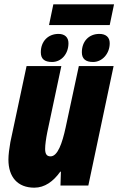

<svg xmlns="http://www.w3.org/2000/svg" viewBox="-20 -859 548 889"><path d="M207 -743H488L508 -839H227ZM221 -572C264 -572 297 -609 297 -659C297 -686 280 -702 251 -702C203 -702 169 -668 169 -617C169 -586 186 -572 221 -572ZM411 -572C453 -572 488 -610 488 -659C488 -687 470 -702 440 -702C392 -702 359 -668 359 -617C359 -587 376 -572 411 -572ZM139 10C187 10 227 -19 259 -64H262L260 0H389L506 -553H345L284 -269C268 -195 247 -135 214 -135C195 -135 189 -148 189 -170C189 -188 193 -217 199 -247L264 -553H103L28 -201C23 -172 19 -143 19 -120C19 -40 61 10 139 10Z"/></svg>

Font: Noto Sans UI Condensed Black
Style: Italic
Weight: 900
Width: 3
Italic angle: -192°
Designer: Monotype Design Team
Foundry: Monotype Imaging Inc.
Version: Version 1.901